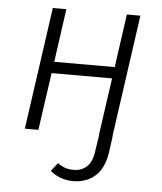

<svg xmlns="http://www.w3.org/2000/svg" viewBox="-52 -569 689 819"><g transform="rotate(5 292.0 -159.0)"><path d="M442 0H443L433 72Q423 138 385.5 171.5Q348 205 291 205Q236 205 193 170L221 134Q237 146 252.5 151.5Q268 157 290 157Q323 157 345.5 136.5Q368 116 374 72L385 0H384L419 -246H160L125 0H67L141 -523H199L167 -295H426L458 -523H516Z"/></g></svg>

Font: FiraGO Light
Style: Italic
Weight: 300
Italic angle: -8°
Designer: bBox Type GmbH
Foundry: bBox Type GmbH
Version: Version 1.001